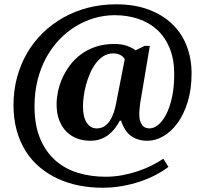

<svg xmlns="http://www.w3.org/2000/svg" viewBox="-20 -734 961 896"><path d="M874 -392.1Q874 -317.4 856 -258.8Q837.9 -200.2 808.6 -159.9Q779.3 -119.6 742.4 -98.4Q705.6 -77.1 668 -77.1Q623.5 -77.1 592.5 -98.9Q561.5 -120.6 544.9 -170.9H539.1Q528.8 -151.4 515.6 -134.3Q502.4 -117.2 485.8 -104.5Q469.2 -91.8 448.2 -84.5Q427.2 -77.1 400.9 -77.1Q369.1 -77.1 340.8 -87.4Q312.5 -97.7 291 -118.7Q269.5 -139.6 256.8 -171.9Q244.1 -204.1 244.1 -248Q244.1 -274.9 250.5 -306.2Q256.8 -337.4 270.5 -368.4Q284.2 -399.4 305.7 -428.5Q327.1 -457.5 356.9 -479.7Q386.7 -502 425.5 -515.4Q464.4 -528.8 513.2 -528.8Q547.9 -528.8 572.5 -520Q597.2 -511.2 612.8 -499L654.8 -520H679.2L637.2 -270Q635.7 -264.2 634.5 -254.9Q633.3 -245.6 632.3 -235.8Q631.3 -226.1 630.6 -217Q629.9 -208 629.9 -202.1Q629.9 -181.6 634.3 -168.5Q638.7 -155.3 645.5 -147.7Q652.3 -140.1 661.1 -137.5Q669.9 -134.8 678.2 -134.8Q697.8 -134.8 718.3 -151.4Q738.8 -168 755.4 -200Q772 -231.9 782.5 -279.3Q793 -326.7 793 -388.2Q793 -456.5 772.2 -508.1Q751.5 -559.6 714.4 -594Q677.2 -628.4 626.2 -645.8Q575.2 -663.1 515.1 -663.1Q467.8 -663.1 421.6 -649.9Q375.5 -636.7 333.7 -611.3Q292 -585.9 256.8 -549.1Q221.7 -512.2 195.8 -465.1Q169.9 -418 155.5 -360.8Q141.1 -303.7 141.1 -237.8Q141.1 -149.4 167.5 -86.9Q193.8 -24.4 239 15.1Q284.2 54.7 344.5 72.8Q404.8 90.8 472.2 90.8Q512.7 90.8 551.3 83.5Q589.8 76.2 624.5 64.5Q659.2 52.7 689 37.6Q718.8 22.5 742.2 6.8L766.1 44.9Q739.7 64.9 706.1 82.5Q672.4 100.1 633.3 113.3Q594.2 126.5 549.8 134.3Q505.4 142.1 458 142.1Q400.9 142.1 348.1 131.6Q295.4 121.1 249.3 99.6Q203.1 78.1 165 46.1Q127 14.2 99.9 -28.8Q72.8 -71.8 57.9 -125.5Q43 -179.2 43 -244.1Q43 -311 59.3 -372.1Q75.7 -433.1 105.7 -485.1Q135.7 -537.1 178.7 -579.3Q221.7 -621.6 274.9 -651.6Q328.1 -681.6 390.4 -697.8Q452.6 -713.9 522 -713.9Q608.4 -713.9 674.3 -689Q740.2 -664.1 784.7 -620.8Q829.1 -577.6 851.6 -518.8Q874 -460 874 -392.1ZM367.2 -237.8Q367.2 -188 384.8 -161.4Q402.3 -134.8 431.2 -134.8Q452.1 -134.8 467.5 -145Q482.9 -155.3 493.7 -172.1Q504.4 -189 511.2 -210Q518.1 -231 522 -252.9L562 -457Q559.1 -463.9 553.5 -469Q547.9 -474.1 540.5 -477.8Q533.2 -481.4 524.9 -483.2Q516.6 -484.9 508.8 -484.9Q483.4 -484.9 463.1 -472.2Q442.9 -459.5 427.2 -438.7Q411.6 -418 400.1 -391.4Q388.7 -364.7 381.3 -337.4Q374 -310.1 370.6 -283.9Q367.2 -257.8 367.2 -237.8Z"/></svg>

Font: Droid Serif
Style: Bold Italic
Weight: 700
Italic angle: -12°
Designer: Monotype Design team
Foundry: Monotype Imaging Inc.
Version: Version 1.03